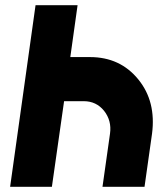

<svg xmlns="http://www.w3.org/2000/svg" viewBox="-20 -720 633 740"><path d="M537 0 566 -205Q574 -266 561 -318.5Q548 -371 513 -414Q443 -500 327 -500H251L279 -700H117L19 0H180L227 -330H303Q351 -330 381 -293Q411 -255 404 -205L375 0Z"/></svg>

Font: Unageo
Style: Black-Italic
Weight: 900
Designer: Richard Sepsi
Foundry: Richard Sepsi
Version: Version 2.000